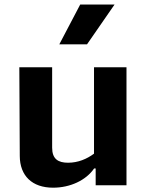

<svg xmlns="http://www.w3.org/2000/svg" viewBox="-20 -838 660 869"><path d="M67.5 -533.5 69.5 -132C70 -42.5 125 11.5 220.5 11.5C297 11.5 369 -21.5 406 -75.5H413V0.5H552.5V-533.5H405.5V-142.5C373 -118.5 333.5 -101.5 288 -101.5C243 -101.5 216 -118.5 216 -169.5V-533.5ZM248.5 -637.5 343 -817.5H498.5L374 -637.5Z"/></svg>

Font: Monaspace Argon
Style: Bold
Weight: 700
Designer: Riley Cran & the Lettermatic Team
Foundry: Lettermatic
Version: Version 1.000 (Monaspace Argon)